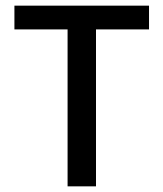

<svg xmlns="http://www.w3.org/2000/svg" viewBox="-20 -659 578 679"><path d="M219 0V-621.5H319.5V0ZM31 -555V-639H507V-555Z"/></svg>

Font: Anek Tamil Medium
Style: Regular
Weight: 500
Designer: Aadarsh Rajan (Tamil), Yesha Goshar (Latin)
Foundry: Ek Type
Version: Version 1.003